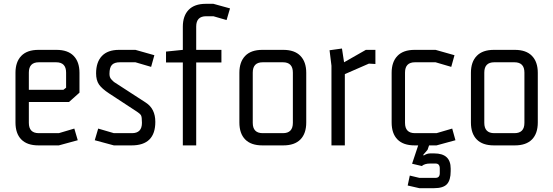

<svg xmlns="http://www.w3.org/2000/svg" viewBox="-20 -761 2896 1005"><path d="M181 0Q122 0 91.5 -31Q61 -62 61 -120V-380Q61 -437 91.5 -468.5Q122 -500 181 -500H276Q335 -500 365.5 -468.5Q396 -437 396 -380V-276L341 -227H131V-118Q131 -64 183 -64H288L369 -88L387 -27L288 0ZM131 -381V-291H312L326 -302V-381Q326 -435 274 -435H183Q131 -435 131 -381Z M689 -435H607Q579 -435 566 -421.5Q553 -408 553 -374Q553 -365 555.5 -357.5Q558 -350 565.5 -342.5Q573 -335 576.5 -332Q580 -329 743 -224Q793 -192 793 -123Q793 0 669 0H576L476 -27L494 -88L576 -64H671Q723 -64 723 -118Q723 -149 718 -157.5Q713 -166 696 -177L551 -272Q513 -297 498 -319Q483 -341 483 -377Q483 -436 513.5 -468Q544 -500 603 -500H689L788 -472L771 -411Z M1059 -676Q1007 -676 1007 -622V-500H1139V-434H1007V0H937V-434H849V-491L937 -500V-621Q937 -678 967.5 -709.5Q998 -741 1057 -741H1097L1184 -717L1166 -656L1097 -676Z M1461 -435H1355Q1303 -435 1303 -381V-118Q1303 -64 1355 -64H1461Q1513 -64 1513 -118V-381Q1513 -435 1461 -435ZM1463 0H1353Q1294 0 1263.5 -31Q1233 -62 1233 -120V-380Q1233 -437 1263.5 -468.5Q1294 -500 1353 -500H1463Q1522 -500 1552.5 -468.5Q1583 -437 1583 -380V-120Q1583 -62 1552.5 -31Q1522 0 1463 0Z M1945 -500V-426L1911 -428L1785 -373V0H1715V-417L1705 -498L1770 -507L1781 -435L1895 -500Z M2125 158 2175 170H2260Q2282 170 2282 145V121Q2282 95 2260 95H2231Q2203 95 2188 108L2137 96L2169 0H2150Q2091 0 2060.5 -31Q2030 -62 2030 -120V-380Q2030 -437 2060.5 -468.5Q2091 -500 2150 -500H2260L2359 -472L2342 -411L2260 -435H2152Q2100 -435 2100 -381V-118Q2100 -64 2152 -64H2265L2347 -88L2364 -27L2265 0H2226L2218 23L2195 50L2198 53Q2215 42 2232 42H2253Q2339 42 2339 121V135Q2339 182 2319.5 203Q2300 224 2252 224H2175L2114 210Z M2673 -435H2567Q2515 -435 2515 -381V-118Q2515 -64 2567 -64H2673Q2725 -64 2725 -118V-381Q2725 -435 2673 -435ZM2675 0H2565Q2506 0 2475.5 -31Q2445 -62 2445 -120V-380Q2445 -437 2475.5 -468.5Q2506 -500 2565 -500H2675Q2734 -500 2764.5 -468.5Q2795 -437 2795 -380V-120Q2795 -62 2764.5 -31Q2734 0 2675 0Z"/></svg>

Font: Strong
Style: Regular
Weight: 400
Designer: Roman Shchyukin (Gaslight Type Foundry)
Foundry: Cyreal (www.cyreal.org)
Version: Version 1.001